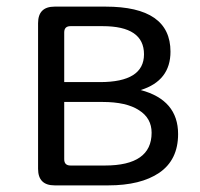

<svg xmlns="http://www.w3.org/2000/svg" viewBox="-20 -560 603 580"><path d="M145 0Q95 0 95 -50V-490Q95 -540 145 -540H299Q495 -540 495 -404Q495 -316 405 -288Q518 -258 518 -155Q518 -77 461 -38Q405 0 307 0ZM174 -312H282Q415 -312 415 -396Q415 -481 290 -481H193Q174 -481 174 -462ZM174 -79Q174 -60 193 -60H297Q438 -60 438 -159Q438 -203 400 -227Q362 -252 290 -252H174Z"/></svg>

Font: Swei Half Moon CJK TC
Style: DemiLight
Weight: 350
Version: Version 2.125